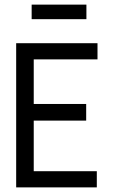

<svg xmlns="http://www.w3.org/2000/svg" viewBox="-20 -811 490 831"><path d="M50 0V-624H402V-554H126V-361H353V-289H126V-70H399V0ZM117 -728V-791H354V-728Z"/></svg>

Font: Inconsolata SemiCondensed Medium
Style: Regular
Weight: 500
Width: 4
Monospace: yes
Designer: Raph Levien, Cyreal, Brenton Simpson
Foundry: Raph Levien, Cyreal, Google
Version: Version 3.001; ttfautohint (v1.8.2.53-6de2)